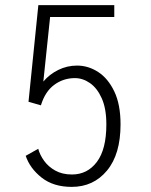

<svg xmlns="http://www.w3.org/2000/svg" viewBox="-20 -720 590 751"><path d="M260.5 11Q189 11 143 -25.2Q97 -61.5 80.5 -110.5L129.5 -138Q136 -114 152.5 -91Q169 -68 196.2 -52.8Q223.5 -37.5 261.5 -37.5Q322 -37.5 359 -86.8Q396 -136 396 -233.5Q396 -295 378.2 -335Q360.5 -375 332.2 -394.8Q304 -414.5 273 -414.5Q228 -414.5 192.2 -388.2Q156.5 -362 140 -308L91.5 -322L130 -700H427V-653.5H176L149.5 -401Q173.5 -429.5 208 -446.5Q242.5 -463.5 281.5 -463.5Q325 -463.5 363.8 -438.5Q402.5 -413.5 427 -362.5Q451.5 -311.5 451.5 -233.5Q451.5 -116.5 398.5 -52.8Q345.5 11 260.5 11Z"/></svg>

Font: Trispace SemiCondensed ExtraLight
Style: Regular
Weight: 200
Width: 4
Designer: Tyler Finck
Foundry: Etcetera Type Company
Version: Version 1.210; ttfautohint (v1.8.3)